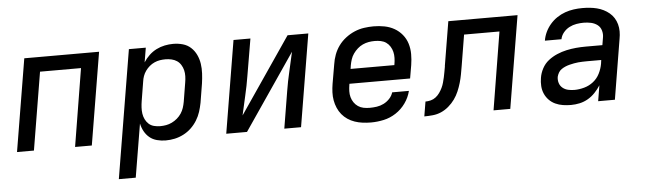

<svg xmlns="http://www.w3.org/2000/svg" viewBox="-47 -715 3694 1097"><g transform="rotate(-5 1800.0 -166.5)"><path d="M29 0 117 -530H546L458 0H362L435 -446H200L126 0Z M595 205 717 -530H814L800 -447Q814 -469 833 -487Q852 -505 875 -516.5Q898 -528 922.5 -533Q947 -538 971 -538Q1000 -538 1026.5 -530.5Q1053 -523 1072.5 -505Q1092 -487 1103.5 -462.5Q1115 -438 1119 -411Q1123 -384 1121.5 -355.5Q1120 -327 1116 -299L1098 -189Q1093 -163 1085 -138Q1077 -113 1062.5 -89.5Q1048 -66 1028 -47Q1008 -28 983.5 -15.5Q959 -3 933.5 2.5Q908 8 881 8Q856 8 831.5 1.5Q807 -5 789 -20Q771 -35 759.5 -56Q748 -77 743 -101L692 205ZM857 -76Q874 -76 891 -79Q908 -82 924.5 -90Q941 -98 955 -110Q969 -122 979 -137Q989 -152 994.5 -169Q1000 -186 1003 -203L1021 -313Q1024 -330 1024.5 -348Q1025 -366 1021 -382.5Q1017 -399 1008 -413.5Q999 -428 985.5 -437Q972 -446 955 -450Q938 -454 920 -454Q904 -454 888 -451.5Q872 -449 856.5 -442Q841 -435 828 -424Q815 -413 805 -399Q795 -385 789.5 -369.5Q784 -354 782 -338L764 -228Q761 -210 760 -191.5Q759 -173 761.5 -156Q764 -139 771.5 -123.5Q779 -108 791.5 -96.5Q804 -85 821.5 -80.5Q839 -76 857 -76Z M1229 0 1317 -530H1414L1378 -318Q1369 -262 1356 -207Q1343 -152 1331 -96L1627 -530H1746L1658 0H1562L1597 -212Q1606 -268 1619 -323Q1632 -378 1644 -434L1348 0Z M2059 8Q2035 8 2011.5 5Q1988 2 1966 -5.5Q1944 -13 1925.5 -25.5Q1907 -38 1893 -55Q1879 -72 1870 -93Q1861 -114 1857 -136.5Q1853 -159 1854 -183Q1855 -207 1859 -231L1878 -341Q1882 -369 1892 -396Q1902 -423 1919 -446.5Q1936 -470 1960 -488.5Q1984 -507 2011 -518.5Q2038 -530 2066 -534Q2094 -538 2121 -538Q2153 -538 2183.5 -532Q2214 -526 2239.5 -511.5Q2265 -497 2284 -474Q2303 -451 2312 -422Q2321 -393 2321 -361.5Q2321 -330 2316 -299L2303 -223H1955L1954 -217Q1951 -199 1950.5 -181Q1950 -163 1954.5 -146.5Q1959 -130 1968.5 -116Q1978 -102 1992 -92.5Q2006 -83 2023 -79.5Q2040 -76 2059 -76Q2079 -76 2099.5 -79Q2120 -82 2139 -91.5Q2158 -101 2173 -117Q2188 -133 2194 -153H2290Q2281 -116 2258 -83.5Q2235 -51 2202 -29.5Q2169 -8 2132 0Q2095 8 2059 8ZM1969 -307H2220L2221 -313Q2224 -330 2224.5 -348Q2225 -366 2221 -382.5Q2217 -399 2208 -413.5Q2199 -428 2185.5 -437.5Q2172 -447 2155 -450.5Q2138 -454 2120 -454Q2102 -454 2085 -451Q2068 -448 2051.5 -440.5Q2035 -433 2021 -420.5Q2007 -408 1996.5 -393Q1986 -378 1980.5 -361Q1975 -344 1972 -327Z M2365 0 2379 -84Q2394 -84 2409.5 -88Q2425 -92 2438 -102Q2451 -112 2460.5 -125.5Q2470 -139 2477 -153.5Q2484 -168 2488 -183Q2492 -198 2495.5 -213Q2499 -228 2501.5 -243.5Q2504 -259 2507 -274Q2507 -274 2507 -275Q2507 -276 2507 -276V-279Q2508 -280 2508 -281Q2508 -282 2508 -283L2549 -530H2946L2858 0H2762L2835 -446H2632L2603 -270Q2599 -246 2594.5 -221.5Q2590 -197 2583 -173Q2576 -149 2566 -125.5Q2556 -102 2541 -81Q2526 -60 2505.5 -42.5Q2485 -25 2462 -15Q2439 -5 2414 -2.5Q2389 0 2365 0Z M3206 8Q3183 8 3160 4.5Q3137 1 3116.5 -8.5Q3096 -18 3080.5 -34Q3065 -50 3056 -70.5Q3047 -91 3045.5 -114.5Q3044 -138 3048 -161Q3052 -188 3066 -214.5Q3080 -241 3103 -259Q3126 -277 3153 -288.5Q3180 -300 3207.5 -306Q3235 -312 3262.5 -314.5Q3290 -317 3318 -317H3414L3421 -359Q3425 -380 3419 -400.5Q3413 -421 3397 -433Q3381 -445 3360.5 -449.5Q3340 -454 3318 -454Q3298 -454 3277 -450.5Q3256 -447 3236.5 -437Q3217 -427 3202.5 -409.5Q3188 -392 3184 -371H3089Q3093 -396 3104 -419.5Q3115 -443 3132.5 -463.5Q3150 -484 3172.5 -499Q3195 -514 3219 -522.5Q3243 -531 3268 -534.5Q3293 -538 3318 -538Q3339 -538 3360 -536Q3381 -534 3401 -529Q3421 -524 3439 -515Q3457 -506 3472 -493.5Q3487 -481 3497.5 -464.5Q3508 -448 3513.5 -428Q3519 -408 3519 -387Q3519 -366 3515 -345L3458 0H3362L3377 -90Q3363 -68 3344.5 -48.5Q3326 -29 3303.5 -16Q3281 -3 3256 2.5Q3231 8 3206 8ZM3233 -76Q3260 -76 3289 -84Q3318 -92 3341.5 -110.5Q3365 -129 3378.5 -156Q3392 -183 3397 -211L3400 -233H3318Q3305 -233 3292.5 -232.5Q3280 -232 3268 -231Q3256 -230 3243.5 -227.5Q3231 -225 3218.5 -222Q3206 -219 3194 -214Q3182 -209 3171 -201.5Q3160 -194 3153.5 -182.5Q3147 -171 3144 -159Q3141 -140 3146.5 -123Q3152 -106 3165.5 -95Q3179 -84 3196.5 -80Q3214 -76 3233 -76Z"/></g></svg>

Font: Iosevka Curly MdExObl
Style: Regular
Weight: 500
Width: 7
Italic angle: -9°
Monospace: yes
Designer: Belleve Invis
Foundry: Belleve Invis
Version: Version 11.1.0; ttfautohint (v1.8.3)